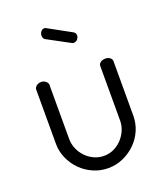

<svg xmlns="http://www.w3.org/2000/svg" viewBox="-132 -790 760 886"><g transform="rotate(-20 248.0 -347.0)"><path d="M248 7Q209 7 174 -8.5Q139 -24 113.5 -50Q88 -76 73 -110Q58 -144 58 -181V-448Q58 -457 67.5 -465Q77 -473 91 -473Q104 -473 113.5 -465Q123 -457 123 -448V-181Q123 -157 132.5 -134Q142 -111 159 -93Q176 -75 199 -64Q222 -53 248 -53Q274 -53 296.5 -63.5Q319 -74 336 -92Q353 -110 363 -133Q373 -156 373 -181V-449Q373 -459 382.5 -466Q392 -473 406 -473Q420 -473 429 -466Q438 -459 438 -449V-181Q438 -143 423 -109Q408 -75 382 -49.5Q356 -24 321.5 -8.5Q287 7 248 7ZM179 -651Q166 -657 166 -673Q166 -683 172.5 -692Q179 -701 190 -701Q194 -701 199 -698L310 -637Q321 -631 321 -619Q321 -608 313.5 -599.5Q306 -591 295 -591Q289 -591 285 -594Z"/></g></svg>

Font: Dosis
Style: Book
Weight: 400
Designer: EdgarTolentino, PabloImpallari, IginoMarini
Foundry: EdgarTolentino, PabloImpallari, IginoMarini
Version: Version 1.007